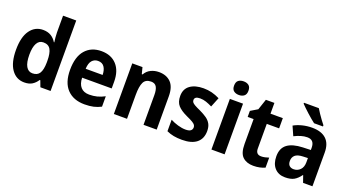

<svg xmlns="http://www.w3.org/2000/svg" viewBox="-56 -1351 3516 1945"><g transform="rotate(20 1702.5 -378.0)"><path d="M232 10Q145 10 93.5 -63Q42 -136 42 -273Q42 -411 94 -483.5Q146 -556 233 -556Q283 -556 318.5 -534.5Q354 -513 376 -476H381Q378 -498 375 -525.5Q372 -553 372 -580V-760H514V0H404L379 -67H372Q350 -32 317 -11Q284 10 232 10ZM279 -105Q332 -105 355 -142Q378 -179 379 -256V-277Q379 -357 356.5 -397.5Q334 -438 278 -438Q233 -438 209.5 -395.5Q186 -353 186 -272Q186 -189 210 -147Q234 -105 279 -105Z M862 -556Q967 -556 1027 -490.5Q1087 -425 1087 -308V-236H768Q770 -170 801.5 -134.5Q833 -99 893 -99Q938 -99 977 -109Q1016 -119 1058 -141V-29Q1020 -9 978.5 0.5Q937 10 882 10Q762 10 694 -61Q626 -132 626 -269Q626 -411 689.5 -483.5Q753 -556 862 -556ZM863 -451Q824 -451 799 -423Q774 -395 771 -333H954Q953 -386 931 -418.5Q909 -451 863 -451Z M1482 -556Q1563 -556 1610.5 -508Q1658 -460 1658 -358V0H1516V-321Q1516 -379 1498.5 -408.5Q1481 -438 1440 -438Q1381 -438 1359.5 -394Q1338 -350 1338 -259V0H1196V-546H1306L1324 -476H1332Q1355 -517 1395 -536.5Q1435 -556 1482 -556Z M2144 -161Q2144 -78 2090 -34Q2036 10 1932 10Q1882 10 1842.5 2.5Q1803 -5 1766 -22V-146Q1803 -126 1848 -113Q1893 -100 1931 -100Q1969 -100 1986 -113Q2003 -126 2003 -149Q2003 -162 1996 -173.5Q1989 -185 1967 -198.5Q1945 -212 1898 -233Q1831 -264 1798 -300.5Q1765 -337 1765 -403Q1765 -478 1818.5 -517Q1872 -556 1963 -556Q2010 -556 2052 -545.5Q2094 -535 2138 -513L2096 -409Q2062 -426 2030 -437Q1998 -448 1964 -448Q1905 -448 1905 -409Q1905 -396 1912.5 -385.5Q1920 -375 1941.5 -362.5Q1963 -350 2006 -331Q2048 -311 2079 -289.5Q2110 -268 2127 -237.5Q2144 -207 2144 -161Z M2320 -761Q2354 -761 2375.5 -744Q2397 -727 2397 -687Q2397 -648 2375 -631Q2353 -614 2320 -614Q2286 -614 2264 -631Q2242 -648 2242 -687Q2242 -727 2263.5 -744Q2285 -761 2320 -761ZM2390 -546V0H2248V-546Z M2744 -107Q2764 -107 2784.5 -111.5Q2805 -116 2826 -123V-15Q2802 -4 2770.5 3Q2739 10 2701 10Q2629 10 2586.5 -29.5Q2544 -69 2544 -168V-436H2480V-501L2555 -546L2594 -662H2686V-546H2819V-436H2686V-170Q2686 -107 2744 -107Z M3133 -557Q3232 -557 3284.5 -508.5Q3337 -460 3337 -363V0H3236L3210 -74H3207Q3175 -30 3139.5 -10Q3104 10 3043 10Q2972 10 2930.5 -36Q2889 -82 2889 -162Q2889 -249 2945 -291Q3001 -333 3111 -337L3196 -340V-364Q3196 -449 3120 -449Q3086 -449 3051.5 -438.5Q3017 -428 2981 -410L2937 -509Q2978 -532 3028.5 -544.5Q3079 -557 3133 -557ZM3145 -251Q3085 -249 3059.5 -226Q3034 -203 3034 -164Q3034 -129 3051.5 -113Q3069 -97 3098 -97Q3139 -97 3167.5 -126Q3196 -155 3196 -207V-253ZM3127 -766Q3140 -744 3158.5 -716.5Q3177 -689 3196.5 -662.5Q3216 -636 3230 -619V-606H3134Q3117 -619 3093.5 -638.5Q3070 -658 3046 -680Q3022 -702 3001 -722Q2980 -742 2967 -756V-766Z"/></g></svg>

Font: Noto Sans Ethiopic SemiCondensed
Style: Bold
Weight: 700
Width: 4
Designer: Monotype Design Team
Foundry: Monotype Imaging Inc.
Version: Version 2.102; ttfautohint (v1.8.4.7-5d5b)